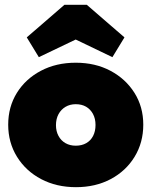

<svg xmlns="http://www.w3.org/2000/svg" viewBox="-20 -764 628 796"><path d="M295 12Q214 12 150.5 -21.5Q87 -55 50.5 -114Q14 -173 14 -247Q14 -321 50 -379Q86 -437 149.5 -470.5Q213 -504 294 -504Q375 -504 438 -470.5Q501 -437 537.5 -379Q574 -321 574 -247Q574 -173 538 -114Q502 -55 439 -21.5Q376 12 295 12ZM294 -160Q319 -160 337.5 -170.5Q356 -181 366 -200.5Q376 -220 376 -246Q376 -272 365.5 -291.5Q355 -311 337 -321.5Q319 -332 294 -332Q270 -332 251.5 -321Q233 -310 222.5 -290.5Q212 -271 212 -245Q212 -220 222.5 -200.5Q233 -181 251.5 -170.5Q270 -160 294 -160ZM141 -527 91 -609 247 -744H340L496 -609L446 -527L215 -638H373Z"/></svg>

Font: Outfit Thin Black
Style: Regular
Weight: 900
Version: Version 1.100;gftools[0.9.27]